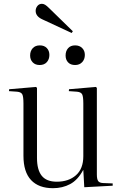

<svg xmlns="http://www.w3.org/2000/svg" viewBox="-20 -973 639 1007"><path d="M258 14Q183 14 143 -28.5Q103 -71 103 -156V-430Q103 -466 97 -478Q91 -490 70 -492L27 -495L28 -505L169 -517L174 -512V-145Q174 -82 199 -51Q224 -20 278 -20Q340 -20 378.5 -54Q417 -88 417 -154V-430Q417 -466 411 -478Q405 -490 384 -492L341 -495L342 -505L483 -517L488 -512V-58Q488 -34 494.5 -24Q501 -14 520 -13L571 -11V1L422 9L417 -81H416Q388 -29 348 -7.5Q308 14 258 14ZM356 -800 203 -871Q167 -887 167 -916Q167 -930 176 -941.5Q185 -953 200 -953Q208 -953 216.5 -948Q225 -943 238 -930L362 -809ZM374 -632Q350 -632 337 -646Q324 -660 324 -682Q324 -705 337 -720Q350 -735 374 -735Q397 -735 411 -721Q425 -707 425 -685Q425 -662 411 -647Q397 -632 374 -632ZM188 -632Q165 -632 151.5 -646Q138 -660 138 -682Q138 -705 151.5 -720Q165 -735 189 -735Q212 -735 225.5 -721Q239 -707 239 -685Q239 -662 225.5 -647Q212 -632 188 -632Z"/></svg>

Font: Literata 72pt Light
Style: Regular
Weight: 300
Designer: Latin by Veronika Burian and Jose Scaglione. Greek by Irene Vlachou. Cyrillic by Vera Evstafieva.
Foundry: TypeTogether
Version: Version 3.002